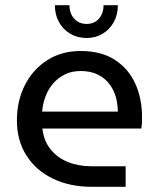

<svg xmlns="http://www.w3.org/2000/svg" viewBox="-20 -718 610 738"><path d="M332 0Q248 0 183 -31.5Q118 -63 81.5 -120.5Q45 -178 45 -255Q45 -331 76 -391.5Q107 -452 162 -487Q217 -522 290 -522Q369 -522 421.5 -488Q474 -454 500 -396.5Q526 -339 526 -268Q526 -257 525.5 -245Q525 -233 523 -224H143Q148 -177 174 -144.5Q200 -112 240.5 -95.5Q281 -79 330 -79H463V0ZM142 -289H433Q433 -308 429 -329.5Q425 -351 415 -371.5Q405 -392 388.5 -408.5Q372 -425 347.5 -435Q323 -445 290 -445Q255 -445 228.5 -431.5Q202 -418 183 -395.5Q164 -373 154 -345Q144 -317 142 -289ZM313 -572Q278 -572 250.5 -588Q223 -604 207 -632.5Q191 -661 191 -698H247Q247 -666 265.5 -646Q284 -626 313 -626Q342 -626 360 -646Q378 -666 378 -698H433Q433 -661 417 -632.5Q401 -604 374 -588Q347 -572 313 -572Z"/></svg>

Font: MuseoModerno Thin
Style: Regular
Weight: 400
Version: Version 1.003